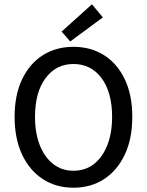

<svg xmlns="http://www.w3.org/2000/svg" viewBox="-20 -863 685 894"><path d="M322 11Q241 11 179.5 -29Q118 -69 83 -143Q48 -217 48 -319Q48 -421 83 -494Q118 -567 179.5 -606Q241 -645 322 -645Q403 -645 464.5 -606Q526 -567 561 -494Q596 -421 596 -319Q596 -217 561 -143Q526 -69 464.5 -29Q403 11 322 11ZM322 -68Q377 -68 417 -99Q457 -130 479.5 -186.5Q502 -243 502 -319Q502 -433 453 -499Q404 -565 322 -565Q241 -565 192 -499Q143 -433 143 -319Q143 -243 165.5 -186.5Q188 -130 228 -99Q268 -68 322 -68ZM307 -670 267 -716 408 -843 459 -782Z"/></svg>

Font: Narnoor
Style: Regular
Weight: 400
Designer: S. Sridhar Murthy
Foundry: SIL International
Version: Version 3.000